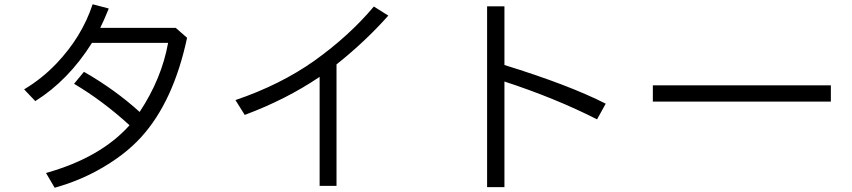

<svg xmlns="http://www.w3.org/2000/svg" viewBox="-20 -841 4034 909"><path d="M812 -709 865.7 -662.1Q801.3 -360.4 648.9 -192.4Q567.9 -103 440.9 -33.7Q347.2 17.6 238.8 47.9L197.8 -22Q455.6 -94.2 593.3 -248Q465.3 -364.7 330.6 -444.3L377.4 -501Q522.9 -418 641.1 -311Q745.6 -469.2 775.9 -638.2H415.5Q304.2 -460.9 147 -362.3L94.2 -418Q177.2 -467.3 245.6 -538.6Q367.7 -666 418.5 -820.8L494.6 -800.8L493.7 -797.4Q472.2 -744.6 454.6 -709Z M1493.2 39.1V-477.1Q1335.9 -370.6 1138.7 -296.9L1094.7 -367.2Q1307.6 -439.5 1468.8 -553.7Q1632.8 -670.9 1750 -810.1L1818.4 -767.1Q1710 -645 1573.2 -536.1V39.1Z M2286.1 -811H2368.2V-533.2Q2675.8 -438 2847.7 -350.1L2806.6 -275.9Q2612.3 -375 2368.2 -455.1V44.9H2286.1Z M3070.8 -437H3913.6V-359.9H3070.8Z"/></svg>

Font: UDEV Gothic 35
Style: Regular
Weight: 400
Version: v2.1.0; ttfautohint (v1.8.4.7-5d5b-dirty) -l 6 -r 45 -G 200 